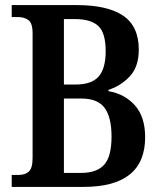

<svg xmlns="http://www.w3.org/2000/svg" viewBox="-20 -734 632 754"><path d="M26 0V-47H53Q79 -47 93.5 -60.5Q108 -74 108 -114V-603Q108 -644 91 -655.5Q74 -667 52 -667H26V-714H282Q402 -714 463.5 -672.5Q525 -631 525 -539Q525 -472 490 -434.5Q455 -397 406 -381V-376Q470 -365 510 -320Q550 -275 550 -195Q550 0 308 0ZM276 -402Q340 -402 367.5 -433.5Q395 -465 395 -533Q395 -605 366 -632Q337 -659 275 -659H231V-402ZM299 -55Q360 -55 389 -87Q418 -119 418 -198Q418 -273 391 -310Q364 -347 300 -347H231V-55Z"/></svg>

Font: Noto Serif Lao Condensed SemiBold
Style: Regular
Weight: 600
Width: 3
Designer: Monotype Design Team
Foundry: Monotype Imaging Inc.
Version: Version 2.003; ttfautohint (v1.8.4.7-5d5b)